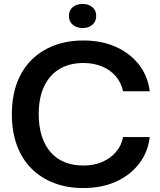

<svg xmlns="http://www.w3.org/2000/svg" viewBox="-20 -943 810 972"><path d="M402 9Q320 9 253.5 -16.5Q187 -42 139 -90Q91 -138 65.5 -207.5Q40 -277 40 -365Q40 -453 65.5 -522Q91 -591 139 -639Q187 -687 253.5 -712.5Q320 -738 402 -738Q494 -738 566 -706Q638 -674 683 -616.5Q728 -559 738 -481H603Q594 -524 567 -556Q540 -588 498 -606Q456 -624 402 -624Q333 -624 282.5 -594.5Q232 -565 204 -507Q176 -449 176 -365Q176 -302 192 -253Q208 -204 237.5 -171Q267 -138 308.5 -121.5Q350 -105 402 -105Q455 -105 497 -123Q539 -141 567 -173.5Q595 -206 603 -249H738Q729 -172 683.5 -113.5Q638 -55 566 -23Q494 9 402 9ZM398 -801Q368 -801 348.5 -817.5Q329 -834 329 -862Q329 -891 348.5 -907Q368 -923 398 -923Q428 -923 447.5 -907Q467 -891 467 -862Q467 -834 447.5 -817.5Q428 -801 398 -801Z"/></svg>

Font: Mona Sans ExtraLight SemiBold
Style: Regular
Weight: 600
Version: Version 2.000